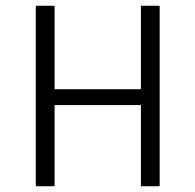

<svg xmlns="http://www.w3.org/2000/svg" viewBox="-20 -645 677 665"><path d="M169 0H104V-625H169ZM468 -625H533V0H468ZM484 -281H153V-336H484Z"/></svg>

Font: Changa ExtraLight ExtraLight
Style: Regular
Weight: 250
Version: Version 3.002; ttfautohint (v1.8.2)